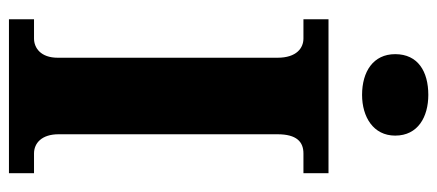

<svg xmlns="http://www.w3.org/2000/svg" viewBox="-294 -683 977 429"><g transform="rotate(90 194.5 -468.5)"><path d="M192 -789C241 -789 283 -814 283 -863C283 -914 241 -937 192 -937C140 -937 101 -914 101 -863C101 -814 140 -789 192 -789ZM23 0H367V-56H323C300 -56 280 -73 280 -111V-600C280 -643 297 -658 323 -658H367V-714H23V-658H66C87 -658 109 -643 109 -600V-109C109 -71 87 -56 66 -56H23Z"/></g></svg>

Font: Noto Serif Hebrew SemiCondensed ExtraBold
Style: Regular
Weight: 800
Width: 4
Designer: Monotype Design Team
Foundry: Monotype Imaging Inc.
Version: Version 2.004